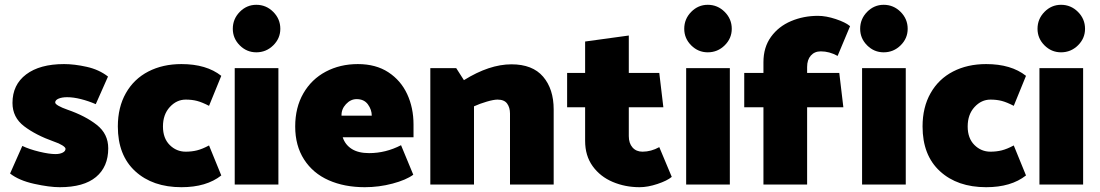

<svg xmlns="http://www.w3.org/2000/svg" viewBox="-20 -769 4583 800"><path d="M229 11Q329 11 380 -31.5Q431 -74 431 -151Q431 -211 383.5 -248.5Q336 -286 261 -312Q238 -320 224 -328Q210 -336 210 -342Q210 -352 224 -358Q238 -364 260 -364Q286 -364 317.5 -356Q349 -348 379 -335L430 -450Q393 -479 341.5 -490.5Q290 -502 247 -502Q146 -502 89 -459Q32 -416 32 -340Q32 -280 80.5 -243Q129 -206 205 -179Q226 -172 239.5 -163.5Q253 -155 253 -149Q253 -139 241 -133Q229 -127 211 -127Q185 -127 143.5 -137Q102 -147 73 -161L22 -46Q59 -17 122.5 -3Q186 11 229 11Z M736 -502Q658 -502 598 -471Q538 -440 504.5 -381Q471 -322 471 -242Q471 -122 543.5 -55.5Q616 11 736 11Q840 11 902 -38L851 -163Q823 -148 801 -142.5Q779 -137 754 -137Q715 -137 687 -165Q659 -193 659 -242Q659 -292 687.5 -323Q716 -354 754 -354Q780 -354 801 -348.5Q822 -343 851 -328L902 -453Q840 -502 736 -502Z M1148 -649Q1148 -690 1118.5 -719.5Q1089 -749 1048 -749Q1008 -749 979 -719.5Q950 -690 950 -649Q950 -609 979 -580Q1008 -551 1048 -551Q1089 -551 1118.5 -580Q1148 -609 1148 -649ZM958 -485V0H1140V-485Z M1471 -502Q1397 -502 1337.5 -470.5Q1278 -439 1244 -380Q1210 -321 1210 -242Q1210 -162 1247 -104.5Q1284 -47 1349.5 -18Q1415 11 1500 11Q1559 11 1615.5 -4Q1672 -19 1702 -41L1651 -164Q1587 -131 1518 -131Q1473 -131 1445.5 -148.5Q1418 -166 1408 -197H1703V-250Q1703 -320 1676.5 -377Q1650 -434 1598 -468Q1546 -502 1471 -502ZM1466 -356Q1497 -356 1513 -334Q1529 -312 1529 -287H1403Q1402 -314 1421.5 -335Q1441 -356 1466 -356Z M2053 -354Q2081 -354 2093 -337.5Q2105 -321 2105 -296V0H2287V-313Q2287 -398 2243 -449.5Q2199 -501 2111 -501Q2019 -501 1913 -435L1881 -485H1773V0H1955V-326Q1979 -337 2008 -345.5Q2037 -354 2053 -354Z M2600 -621 2418 -596V-465H2343V-322H2418V-182Q2418 -120 2449.5 -76.5Q2481 -33 2533 -11Q2585 11 2645 11Q2679 11 2719.5 -2.5Q2760 -16 2779 -32L2727 -156Q2693 -137 2657 -137Q2631 -137 2615.5 -154.5Q2600 -172 2600 -202V-322H2744L2727 -465H2600Z M3029 -649Q3029 -690 2999.5 -719.5Q2970 -749 2929 -749Q2889 -749 2860 -719.5Q2831 -690 2831 -649Q2831 -609 2860 -580Q2889 -551 2929 -551Q2970 -551 2999.5 -580Q3029 -609 3029 -649ZM2839 -485V0H3021V-485Z M3161 0H3343V-322H3494L3477 -465H3343V-490Q3343 -520 3358.5 -537.5Q3374 -555 3400 -555Q3436 -555 3470 -536L3522 -660Q3503 -676 3462.5 -689.5Q3422 -703 3388 -703Q3328 -703 3276 -681Q3224 -659 3192.5 -615.5Q3161 -572 3161 -510V-465H3081V-322H3161Z M3762 -649Q3762 -690 3732.5 -719.5Q3703 -749 3662 -749Q3622 -749 3593 -719.5Q3564 -690 3564 -649Q3564 -609 3593 -580Q3622 -551 3662 -551Q3703 -551 3732.5 -580Q3762 -609 3762 -649ZM3572 -485V0H3754V-485Z M4089 -502Q4011 -502 3951 -471Q3891 -440 3857.5 -381Q3824 -322 3824 -242Q3824 -122 3896.5 -55.5Q3969 11 4089 11Q4193 11 4255 -38L4204 -163Q4176 -148 4154 -142.5Q4132 -137 4107 -137Q4068 -137 4040 -165Q4012 -193 4012 -242Q4012 -292 4040.5 -323Q4069 -354 4107 -354Q4133 -354 4154 -348.5Q4175 -343 4204 -328L4255 -453Q4193 -502 4089 -502Z M4501 -649Q4501 -690 4471.5 -719.5Q4442 -749 4401 -749Q4361 -749 4332 -719.5Q4303 -690 4303 -649Q4303 -609 4332 -580Q4361 -551 4401 -551Q4442 -551 4471.5 -580Q4501 -609 4501 -649ZM4311 -485V0H4493V-485Z"/></svg>

Font: Catamaran
Style: Regular
Weight: 900
Designer: Pria Ravichandran
Version: Version 1.001;PS 001.000;hotconv 1.0.70;makeotf.lib2.5.58329